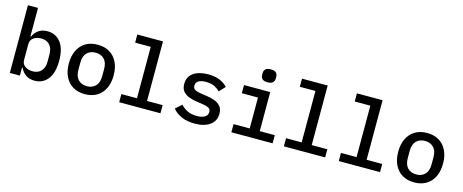

<svg xmlns="http://www.w3.org/2000/svg" viewBox="-41 -1383 4883 2027"><g transform="rotate(15 2400.0 -369.0)"><path d="M79 0V-740H189V-427.5H194.5Q217 -474.5 255 -501.2Q293 -528 351 -528Q441.5 -528 495.5 -459.2Q549.5 -390.5 549.5 -258Q549.5 -125.5 495.5 -56.8Q441.5 12 351 12Q293 12 255 -14.8Q217 -41.5 194.5 -88.5H189V0ZM305 -78.5Q366 -78.5 399.5 -115.8Q433 -153 433 -216V-300Q433 -363 399.5 -400.2Q366 -437.5 305 -437.5Q258.5 -437.5 223.8 -413.8Q189 -390 189 -343.5V-172.5Q189 -126 223.8 -102.2Q258.5 -78.5 305 -78.5Z M900 12Q824 12 769 -21Q714 -54 684.5 -114.8Q655 -175.5 655 -258Q655 -340.5 684.5 -401.2Q714 -462 769 -495Q824 -528 900 -528Q976 -528 1031 -495Q1086 -462 1115.5 -401.2Q1145 -340.5 1145 -258Q1145 -175.5 1115.5 -114.8Q1086 -54 1031 -21Q976 12 900 12ZM900 -75Q959 -75 994.5 -111.2Q1030 -147.5 1030 -219V-297Q1030 -368.5 994.5 -404.8Q959 -441 900 -441Q841 -441 805.5 -404.8Q770 -368.5 770 -297V-219Q770 -147.5 805.5 -111.2Q841 -75 900 -75Z M1274.5 0V-89H1445V-651H1274.5V-740H1555V-89H1725.5V0Z M2100.5 12Q2017.5 12 1956.5 -15Q1895.5 -42 1859 -87L1926 -147.5Q1959.5 -111 2002.2 -91.2Q2045 -71.5 2102 -71.5Q2155 -71.5 2187.5 -89.5Q2220 -107.5 2220 -145.5Q2220 -177.5 2197 -189.5Q2174 -201.5 2141 -206.5L2059 -219Q2018.5 -225 1979 -239.2Q1939.5 -253.5 1913.5 -283Q1887.5 -312.5 1887.5 -365.5Q1887.5 -444.5 1948 -486.2Q2008.5 -528 2108 -528Q2180.5 -528 2233 -506.5Q2285.5 -485 2320 -447L2258.5 -382Q2238.5 -405.5 2201.5 -425Q2164.5 -444.5 2104 -444.5Q2051.5 -444.5 2023.8 -427Q1996 -409.5 1996 -376Q1996 -343.5 2019.2 -331.2Q2042.5 -319 2075 -314L2156.5 -302Q2197.5 -295.5 2237 -281.5Q2276.5 -267.5 2302.5 -237.8Q2328.5 -208 2328.5 -155Q2328.5 -77 2267.5 -32.5Q2206.5 12 2100.5 12Z M2732 -608.5Q2691 -608.5 2674.2 -625.8Q2657.5 -643 2657.5 -668V-690Q2657.5 -715.5 2674.2 -732.5Q2691 -749.5 2732 -749.5Q2773 -749.5 2789.8 -732.5Q2806.5 -715.5 2806.5 -690V-668Q2806.5 -643 2789.8 -625.8Q2773 -608.5 2732 -608.5ZM2500.5 0V-89H2677V-427H2500.5V-516H2787V-89H2951.5V0Z M3074.5 0V-89H3245V-651H3074.5V-740H3355V-89H3525.5V0Z M3674.5 0V-89H3845V-651H3674.5V-740H3955V-89H4125.5V0Z M4500 12Q4424 12 4369 -21Q4314 -54 4284.5 -114.8Q4255 -175.5 4255 -258Q4255 -340.5 4284.5 -401.2Q4314 -462 4369 -495Q4424 -528 4500 -528Q4576 -528 4631 -495Q4686 -462 4715.5 -401.2Q4745 -340.5 4745 -258Q4745 -175.5 4715.5 -114.8Q4686 -54 4631 -21Q4576 12 4500 12ZM4500 -75Q4559 -75 4594.5 -111.2Q4630 -147.5 4630 -219V-297Q4630 -368.5 4594.5 -404.8Q4559 -441 4500 -441Q4441 -441 4405.5 -404.8Q4370 -368.5 4370 -297V-219Q4370 -147.5 4405.5 -111.2Q4441 -75 4500 -75Z"/></g></svg>

Font: Lilex Medium
Style: Regular
Weight: 500
Designer: Mike Abbink, Paul van der Laan, Pieter van Rosmalen, Mikhael Khrustik
Foundry: Mikhael Khrustik
Version: Version 1.100